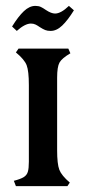

<svg xmlns="http://www.w3.org/2000/svg" viewBox="-20 -632 292 652"><path d="M27 -18Q50 -24 60.5 -30.5Q71 -37 74.5 -48.5Q78 -60 78 -83V-343Q78 -391 70.5 -410.5Q63 -430 34 -454L43 -467H212L219 -451Q190 -434 182 -419.5Q174 -405 174 -368V-122Q174 -75 181.5 -55.5Q189 -36 217 -12L209 0H34ZM152 -527Q141 -527 133.5 -530Q126 -533 115 -540Q108 -545 101 -548.5Q94 -552 85 -552Q65 -552 37 -527L21 -542Q42 -576 61 -594Q80 -612 100 -612Q111 -612 118.5 -608.5Q126 -605 136 -598Q154 -586 167 -586Q187 -586 214 -612L231 -597Q210 -563 191 -545Q172 -527 152 -527Z"/></svg>

Font: Katibeh
Style: Regular
Weight: 400
Designer: Arabic design by Kourosh Beigpour, Latin design by Eduardo Tunni, engineering by Lasse Fister
Version: Version 1.000